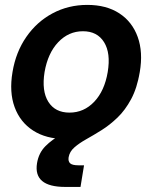

<svg xmlns="http://www.w3.org/2000/svg" viewBox="-20 -547 612 772"><path d="M241.7 11.7Q165.5 11.7 113.3 -22Q61 -55.7 38.8 -116.2Q16.6 -176.8 30.3 -257.3Q43.5 -337.4 85.7 -398.4Q127.9 -459.5 191.4 -493.4Q254.9 -527.3 331.1 -527.3Q407.7 -527.3 459.7 -493.4Q511.7 -459.5 533.7 -398.4Q555.7 -337.4 542 -257.3Q528.8 -177.2 486.8 -116.7Q444.8 -56.2 381.6 -22.2Q318.4 11.7 241.7 11.7ZM259.3 -94.2Q317.4 -94.2 358.9 -137.9Q400.4 -181.6 413.1 -257.3Q425.8 -333.5 398.4 -377.4Q371.1 -421.4 313.5 -421.4Q255.9 -421.4 214.1 -377.4Q172.4 -333.5 159.2 -257.3Q147 -181.2 174.3 -137.7Q201.7 -94.2 259.3 -94.2ZM242.2 204.6Q113.3 204.6 128.9 108.9Q135.7 67.9 162.6 40.8Q189.5 13.7 228 -7.1Q266.6 -27.8 309.6 -47.9Q352.5 -67.9 392.1 -94.5Q431.6 -121.1 460.4 -159.9Q489.3 -198.7 499 -257.3H542Q531.2 -192.9 507.3 -148.4Q483.4 -104 452.4 -74.2Q421.4 -44.4 388.7 -23.9Q356 -3.4 327.1 12.7Q298.3 28.8 279.1 45.7Q259.8 62.5 255.9 85.4Q253.4 101.6 262 109.6Q270.5 117.7 295.9 117.7H317.9L303.7 204.6Z"/></svg>

Font: Inter Display Semi Bold
Style: Italic
Weight: 600
Italic angle: -9.39999°
Designer: Rasmus Andersson
Foundry: rsms
Version: Version 4.000;git-4fc901f